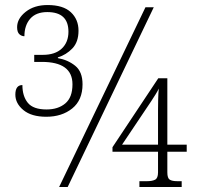

<svg xmlns="http://www.w3.org/2000/svg" viewBox="-20 -743 808 763"><path d="M164 -279Q105 -279 73 -305.5Q41 -332 41 -367Q41 -405 69 -405Q69 -361 90.5 -334.5Q112 -308 165 -308Q211 -308 239.5 -332Q268 -356 268 -408Q268 -497 146 -497H116V-525H150Q199 -525 225.5 -550Q252 -575 252 -617Q252 -695 168 -695Q123 -695 100 -668.5Q77 -642 77 -599Q66 -599 57 -607Q48 -615 48 -635Q48 -669 82 -696Q116 -723 169 -723Q231 -723 261.5 -694.5Q292 -666 292 -621Q292 -576 267.5 -550.5Q243 -525 210 -515V-512Q250 -505 279 -481.5Q308 -458 308 -408Q308 -345 267 -312Q226 -279 164 -279ZM215 0 558 -714H591L249 0ZM534 0V-23H565Q585 -23 596.5 -29Q608 -35 608 -58V-140H427V-158L609 -432H645V-168H722V-140H645V-58Q645 -35 654.5 -29Q664 -23 684 -23H702V0ZM465 -168H608V-307Q608 -322 608.5 -346.5Q609 -371 611 -391Q607 -382 598 -367.5Q589 -353 581 -341Z"/></svg>

Font: Noto Serif SemiCondensed ExtraLight
Style: Regular
Weight: 200
Width: 4
Designer: Monotype Design Team
Foundry: Monotype Imaging Inc.
Version: Version 2.014